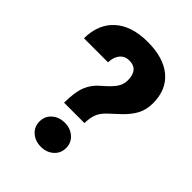

<svg xmlns="http://www.w3.org/2000/svg" viewBox="-211 -823 931 931"><g transform="rotate(45 254.5 -357.5)"><path d="M168 -225.1Q168 -296.4 184.1 -337.6Q200.2 -378.9 236.3 -409.2Q272.5 -439.5 291.3 -464.6Q310.1 -489.7 310.1 -520Q310.1 -593.8 246.6 -593.8Q217.3 -593.8 199.2 -572.3Q181.2 -550.8 180.2 -514.2H15.1Q16.1 -611.8 76.7 -666.3Q137.2 -720.7 246.6 -720.7Q355.5 -720.7 415.3 -670.4Q475.1 -620.1 475.1 -527.3Q475.1 -486.8 459 -453.6Q442.9 -420.4 407.2 -385.7L351.1 -333.5Q327.1 -310.5 317.9 -286.4Q308.6 -262.2 307.6 -225.1ZM147.9 -76.7Q147.9 -112.8 174.1 -136Q200.2 -159.2 239.3 -159.2Q278.3 -159.2 304.4 -136Q330.6 -112.8 330.6 -76.7Q330.6 -40.5 304.4 -17.3Q278.3 5.9 239.3 5.9Q200.2 5.9 174.1 -17.3Q147.9 -40.5 147.9 -76.7Z"/></g></svg>

Font: Roboto Black
Style: Regular
Weight: 900
Designer: Google
Version: Version 2.134; 2016